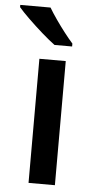

<svg xmlns="http://www.w3.org/2000/svg" viewBox="-75 -799 409 833"><g transform="rotate(5 129.0 -383.0)"><path d="M196.8 0H82V-540.5H196.8ZM110.8 -766.1Q124 -743.7 143.1 -716.3Q162.1 -689 182.4 -662.8Q202.6 -636.7 218.8 -618.7V-606H142.1Q117.7 -624 85.4 -652.3Q53.2 -680.7 23.9 -709.2Q-5.4 -737.8 -21 -756.3V-766.1Z"/></g></svg>

Font: Open Sans SemiBold
Style: Regular
Weight: 600
Designer: Monotype Design Team
Foundry: Monotype Imaging Inc.
Version: Version 3.003; ttfautohint (v1.8.4)